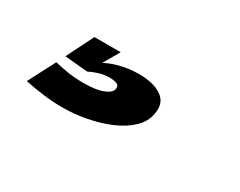

<svg xmlns="http://www.w3.org/2000/svg" viewBox="-41 -143 593 475"><g transform="rotate(30 256.0 95.0)"><path d="M145 190.5Q179 190.5 213.5 184Q248 177.5 278 164.8Q308 152 328 133Q348 114 352 89.5Q358.5 56.5 335 40.2Q311.5 24 270 24Q239.5 24 210.5 32.2Q181.5 40.5 165.5 53L155 83Q165 77.5 180.2 72.8Q195.5 68 209 68Q225.5 68 232.8 71.8Q240 75.5 238 85Q236 96.5 216 104.2Q196 112 161 112Q136 112 114.5 108.5Q93 105 77.5 101L37.5 178Q64 183.5 91.5 187Q119 190.5 145 190.5ZM155 83 203 0H128L89.5 77Z"/></g></svg>

Font: Anybody Expanded
Style: Bold Italic
Weight: 700
Width: 7
Italic angle: -10°
Version: Version 1.113;gftools[0.9.25]